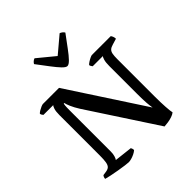

<svg xmlns="http://www.w3.org/2000/svg" viewBox="-249 -1147 1326 1326"><g transform="rotate(-45 413.5 -484.0)"><path d="M251 0Q242 0 216 -3.5Q190 -7 157.5 -12.5Q125 -18 96.5 -24Q68 -30 54 -34Q54 -42 57 -49.5Q60 -57 64 -61L92 -65Q113 -68 123.5 -78Q134 -88 138 -110.5Q142 -133 142 -174V-569Q142 -605 148.5 -624.5Q155 -644 161 -648H65Q61 -652 57.5 -658Q54 -664 53 -671Q59 -678 71.5 -685.5Q84 -693 97 -698.5Q110 -704 116 -704H273L634 -151Q630 -172 627.5 -204.5Q625 -237 625 -293V-565Q625 -600 631 -620.5Q637 -641 643 -645H543Q542 -648 537.5 -653Q533 -658 531 -668Q537 -675 550 -683.5Q563 -692 576 -698Q589 -704 594 -704H778Q783 -698 787 -688Q791 -678 791 -666L748 -653Q726 -647 715.5 -637Q705 -627 701.5 -609Q698 -591 698 -559V-191Q698 -136 701 -90.5Q704 -45 708 -30Q696 -20 676.5 -13.5Q657 -7 636.5 -4Q616 -1 600 0L273 -500Q251 -535 239 -563Q227 -591 225 -604H219Q218 -601 216.5 -587Q215 -573 215 -540V-140Q215 -117 209.5 -99Q204 -81 198 -74L329 -59Q331 -57 333.5 -49.5Q336 -42 336 -34Q325 -24 309.5 -16.5Q294 -9 278 -4.5Q262 0 251 0ZM421 -769Q407 -769 385 -792Q363 -815 333.5 -854Q304 -893 267 -942Q271 -950 280 -958Q289 -966 298 -968L422 -866L543 -968Q552 -965 561 -958Q570 -951 574 -943Q536 -892 507 -852.5Q478 -813 456.5 -791Q435 -769 421 -769Z"/></g></svg>

Font: Texturina 12pt Medium
Style: Regular
Weight: 500
Designer: Guillermo Torres Carreño
Foundry: Omnibus-Type
Version: Version 1.002